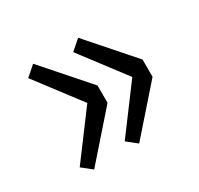

<svg xmlns="http://www.w3.org/2000/svg" viewBox="-99 -609 677 654"><g transform="rotate(-30 239.5 -282.0)"><path d="M99 -74 60 -105 192 -282 60 -456 99 -490 252 -316V-248ZM276 -74 237 -105 369 -282 237 -456 276 -490 429 -316V-248Z"/></g></svg>

Font: Chiron Sans HK TT
Style: Regular
Weight: 400
Designer: Ryoko NISHIZUKA 西塚涼子 (kana, bopomofo & ideographs); Paul D. Hunt (Latin, Greek & Cyrillic); Sandoll Communications 산돌커뮤니
Foundry: Adobe
Version: Version 2.022;hotconv 1.0.109;makeotfexe 2.5.65596